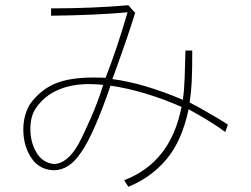

<svg xmlns="http://www.w3.org/2000/svg" viewBox="-20 -629 960 733"><path d="M840 -125Q791 -162 700 -212Q675 -92 616 -21.5Q557 49 470 84L454 59Q632 -9 673 -221Q531 -283 402 -302Q338 -116 290 -48Q245 21 185 21Q129 19 99 -27Q69 -73 69 -135Q69 -164 76.5 -190Q84 -216 97 -235Q136 -287 191 -310Q246 -333 336 -333Q367 -333 383 -332Q426 -441 467 -582Q347 -571 175 -569V-597Q331 -597 470 -609L496 -580Q469 -492 421 -360L409 -327Q527 -312 678 -248Q683 -279 685 -332.5Q687 -386 688 -436H714Q714 -361 712 -319Q710 -277 704 -238Q714 -232 734 -222Q820 -174 850 -153ZM320 -308Q252 -308 200 -285Q148 -262 117 -216Q96 -186 96 -136Q96 -86 119 -47Q142 -8 185 -3Q236 -3 279 -78Q299 -115 327 -179Q355 -243 374 -305Q345 -308 320 -308Z"/></svg>

Font: LINE Seed Sans KR Thin
Style: Regular
Weight: 250
Designer: LINE BX Design & Sandoll Inc & Dalton Maag Ltd
Foundry: Sandoll Inc.
Version: Version 1.000